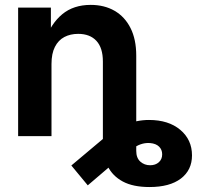

<svg xmlns="http://www.w3.org/2000/svg" viewBox="-20 -546 790 770"><path d="M579.6 204.1Q513.7 204.1 472.4 181.9Q431.2 159.7 411.9 120.4Q392.6 81.1 392.6 30.8V-107.9H526.4V59.1Q526.4 87.4 542.7 102.1Q559.1 116.7 582 116.7Q603.5 116.7 616.9 104.7Q630.4 92.8 630.4 72.8Q630.4 54.2 617.9 42Q605.5 29.8 582.5 27.8Q566.9 26.4 551.3 30.5Q535.6 34.7 517.6 45.4Q499.5 56.2 475.6 74.7L332 197.3L266.1 117.7L400.9 4.4Q436.5 -26.4 482.7 -45.7Q528.8 -64.9 577.6 -64.9Q655.8 -64.9 702.9 -25.4Q750 14.2 750 77.1Q750 136.2 705.3 170.2Q660.6 204.1 579.6 204.1ZM186.5 -289.1V0H52.7V-515.6H184.1V-382.8H159.7Q184.6 -451.7 229.7 -489Q274.9 -526.4 343.8 -526.4Q398.4 -526.4 439.5 -502.7Q480.5 -479 503.4 -433.6Q526.4 -388.2 526.4 -322.8V0H392.6V-299.3Q392.6 -354 366.7 -382.1Q340.8 -410.2 293.5 -410.2Q262.2 -410.2 238 -397.5Q213.9 -384.8 200.2 -357.9Q186.5 -331.1 186.5 -289.1Z"/></svg>

Font: Inter Cardless Display
Style: Bold
Weight: 700
Designer: Rasmus Andersson
Foundry: rsms
Version: Version 4.001;git-9221beed3